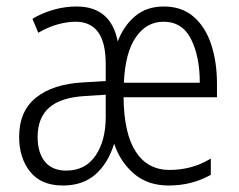

<svg xmlns="http://www.w3.org/2000/svg" viewBox="-20 -562 737 592"><path d="M485 -542Q541 -542 577.5 -510Q614 -478 631.5 -424Q649 -370 649 -304V-262H361Q362 -151 398.5 -94.5Q435 -38 503 -38Q535 -38 566.5 -46Q598 -54 630 -73V-23Q572 10 500 10Q436 10 393.5 -26Q351 -62 332 -119Q313 -58 274 -24Q235 10 174 10Q107 10 73 -32.5Q39 -75 39 -140Q39 -219 91 -261Q143 -303 237 -308L306 -312V-364Q306 -431 282.5 -463Q259 -495 213 -495Q188 -495 158.5 -487Q129 -479 98 -461L80 -504Q108 -521 143.5 -531.5Q179 -542 216 -542Q322 -542 343 -434Q361 -482 396.5 -512Q432 -542 485 -542ZM484 -495Q432 -495 399 -447.5Q366 -400 362 -307H596Q596 -388 569 -441.5Q542 -495 484 -495ZM244 -266Q168 -262 132 -230.5Q96 -199 96 -140Q96 -91 118.5 -63.5Q141 -36 184 -36Q243 -36 274.5 -82Q306 -128 306 -202V-270Z"/></svg>

Font: Noto Sans Gurmukhi Condensed Light
Style: Regular
Weight: 300
Width: 3
Designer: Jelle Bosma - Monotype Design Team
Foundry: Monotype Imaging Inc.
Version: Version 2.004; ttfautohint (v1.8.4.7-5d5b)